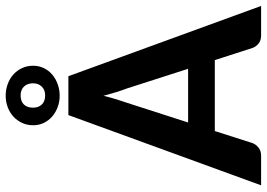

<svg xmlns="http://www.w3.org/2000/svg" viewBox="-146 -752 899 646"><g transform="rotate(-90 303.0 -429.5)"><path d="M2 0ZM605.5 0H506.8Q489.7 0 479.5 -8.1Q469.2 -16.1 464.4 -28.3L423.3 -155.8H184.6L144 -28.8Q140.1 -18.1 129.2 -9Q118.2 0 102.1 0H2L238.3 -648.4H369.1ZM213.4 -245.6H394L328.1 -450.7Q322.3 -465.8 315.9 -486.1Q309.6 -506.3 303.2 -530.3Q297.4 -506.3 291 -485.8Q284.7 -465.3 279.3 -450.2ZM204.1 -767.1Q204.1 -787.6 212.2 -804.7Q220.2 -821.8 233.9 -834Q247.6 -846.2 265.6 -852.8Q283.7 -859.4 303.2 -859.4Q323.7 -859.4 342 -852.8Q360.4 -846.2 374.3 -834Q388.2 -821.8 396.2 -804.7Q404.3 -787.6 404.3 -767.1Q404.3 -747.1 396.2 -730.7Q388.2 -714.4 374.3 -702.6Q360.4 -690.9 342 -684.3Q323.7 -677.7 303.2 -677.7Q283.7 -677.7 265.6 -684.3Q247.6 -690.9 233.9 -702.6Q220.2 -714.4 212.2 -730.7Q204.1 -747.1 204.1 -767.1ZM263.2 -767.1Q263.2 -749.5 273.7 -738Q284.2 -726.6 304.7 -726.6Q323.2 -726.6 334.2 -738Q345.2 -749.5 345.2 -767.1Q345.2 -786.6 334.2 -797.9Q323.2 -809.1 304.7 -809.1Q284.2 -809.1 273.7 -797.9Q263.2 -786.6 263.2 -767.1Z"/></g></svg>

Font: Carlito
Style: Bold
Weight: 700
Designer: Lukasz Dziedzic
Foundry: tyPoland Lukasz Dziedzic
Version: Version 1.104